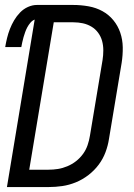

<svg xmlns="http://www.w3.org/2000/svg" viewBox="-20 -755 540 775"><path d="M177 0H8L120 -676Q110 -672 102.5 -663Q95 -654 90 -644.5Q85 -635 81.5 -625Q78 -615 75 -605Q72 -595 70 -585Q68 -575 66 -565H1Q4 -583 8.5 -601.5Q13 -620 20 -638Q27 -656 37 -673Q47 -690 61 -704.5Q75 -719 93 -727Q111 -735 129 -735H275Q307 -735 337.5 -729.5Q368 -724 393.5 -710Q419 -696 437.5 -673.5Q456 -651 465.5 -623Q475 -595 475.5 -564Q476 -533 471 -501L420 -195Q416 -168 406 -141Q396 -114 378.5 -90.5Q361 -67 337 -48.5Q313 -30 286 -19Q259 -8 231.5 -4Q204 0 177 0ZM98 -70H176Q195 -70 214 -73Q233 -76 252 -84Q271 -92 287 -104.5Q303 -117 315 -133.5Q327 -150 333.5 -169Q340 -188 343 -207L394 -513Q397 -532 397 -552Q397 -572 392 -590Q387 -608 376 -623Q365 -638 349 -647.5Q333 -657 314.5 -661Q296 -665 276 -665H197Z"/></svg>

Font: Iosevka Term Curly
Style: Italic
Weight: 400
Italic angle: -9°
Designer: Belleve Invis
Foundry: Belleve Invis
Version: Version 32.3.0